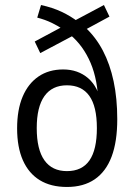

<svg xmlns="http://www.w3.org/2000/svg" viewBox="-20 -734 529 763"><path d="M246 9Q182 9 138 -18Q94 -45 71 -97Q48 -149 48 -224Q48 -298 70 -350Q92 -402 133 -430Q174 -458 231 -458Q290 -458 330.5 -423Q371 -388 383 -319H371Q369 -416 340 -484Q311 -552 260 -595L272 -593L140 -523L118 -569L230 -629L229 -618Q211 -631 185 -643.5Q159 -656 128 -664L143 -714Q189 -704 225 -687Q261 -670 291 -647L269 -648L393 -714L415 -668L319 -616V-625Q361 -586 389 -532.5Q417 -479 431.5 -411Q446 -343 446 -260Q446 -171 423.5 -111.5Q401 -52 356.5 -21.5Q312 9 246 9ZM246 -54Q306 -54 335.5 -96.5Q365 -139 365 -225Q365 -311 335 -353Q305 -395 246 -395Q187 -395 156.5 -352Q126 -309 126 -225Q126 -140 156.5 -97Q187 -54 246 -54Z"/></svg>

Font: Nunito Sans 10pt Condensed
Style: Regular
Weight: 400
Width: 3
Designer: Vernon Adams
Foundry: Vernon Adams
Version: Version 3.101;gftools[0.9.27]